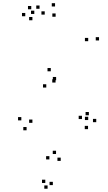

<svg xmlns="http://www.w3.org/2000/svg" viewBox="-20 -772 660 1170"><path d="M566.5 -27.5V-47.5H546.5V-27.5ZM521.5 -69.5V-89.5H501.5V-69.5ZM479.5 -46.5V-66.5H459.5V-46.5ZM517.5 -40.5V-60.5H497.5V-40.5ZM318.5 -269V-289H298.5V-269ZM322 -283V-303H302V-283ZM583.5 -525.5V-545.5H563.5V-525.5ZM315.5 -732.5V-752.5H295.5V-732.5ZM170.5 -715.5V-735.5H150.5V-715.5ZM134 -673V-693H114V-673ZM177.5 -648.5V-668.5H157.5V-648.5ZM319 -670V-690H299V-670ZM517.5 -521V-541H497.5V-521ZM289.5 -337.5V-357.5H269.5V-337.5ZM262 -238.5V-258.5H242V-238.5ZM516.5 15V-5H496.5V15ZM177.5 -23.5V-43.5H157.5V-23.5ZM252.5 -683V-703H232.5V-683ZM221 -718.5V-738.5H201V-718.5ZM189 -687V-707H169V-687ZM110 -38.5V-58.5H90V-38.5ZM142 22V2H122V22ZM302 356V336H282V356ZM350 208.5V188.5H330V208.5ZM321.5 166.5V146.5H301.5V166.5ZM281 199.5V179.5H261V199.5ZM256 343V323H236V343ZM270 378V358H250V378Z"/></svg>

Font: Monaspace Radon Dots Var
Style: Regular
Weight: 400
Designer: Riley Cran and the Lettermatic Team
Version: Version 1.100 (Monaspace Radon Dots)